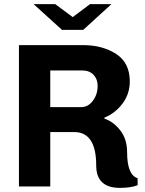

<svg xmlns="http://www.w3.org/2000/svg" viewBox="-20 -905 705 932"><path d="M248 -885 333 -822 417 -885H521L384 -760H281L143 -885ZM382 -686Q478 -686 544 -643Q610 -600 610 -510Q610 -449 574.5 -402Q539 -355 487 -334V-329Q530 -315 563.5 -272.5Q597 -230 597 -166Q597 -56 648 -40V-6Q615 7 562 7Q447 7 447 -102Q447 -264 340 -264H224V0H72V-686ZM379 -563H224V-385H374Q408 -385 431 -416Q454 -447 454 -488Q454 -521 434 -542Q414 -563 379 -563Z"/></svg>

Font: Chivo
Style: Bold
Weight: 700
Designer: Hector Gatti
Foundry: Omnibus-Type
Version: Version 1.007;PS 001.007;hotconv 1.0.88;makeotf.lib2.5.64775